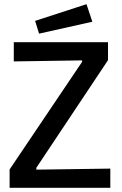

<svg xmlns="http://www.w3.org/2000/svg" viewBox="-20 -899 584 919"><path d="M26 0V-88L373 -603V-610L46 -605V-697H497V-611L154 -96V-87L508 -92V0ZM167 -738 148 -799 394 -879 422 -795Z"/></svg>

Font: Ruda SemiBold
Style: Regular
Weight: 600
Designer: Mariela Monsalve and Angelina Sanchez
Foundry: Mariela Monsalve and Angelina Sanchez
Version: Version 2.001